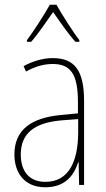

<svg xmlns="http://www.w3.org/2000/svg" viewBox="-20 -783 450 813"><path d="M219 -763H191C167 -720 120 -647 94 -613V-606H112C142 -640 179 -695 205 -732C232 -693 268 -641 299 -606H316V-613C296 -638 244 -718 219 -763ZM203 -537C162 -537 118 -524 80 -503L90 -480C133 -504 170 -512 203 -512C278 -512 310 -471 310 -351V-303L237 -296C113 -284 41 -234 41 -129C41 -53 82 10 172 10C258 10 294 -43 311 -96H313L315 0H336V-356C336 -486 295 -537 203 -537ZM237 -273 311 -279V-220C310 -98 271 -13 172 -13C106 -13 68 -55 68 -129C68 -219 127 -263 237 -273Z"/></svg>

Font: Noto Sans Thai Cond Thin
Style: Regular
Weight: 100
Width: 3
Designer: Monotype Design Team
Foundry: Monotype Imaging Inc.
Version: Version 2.002